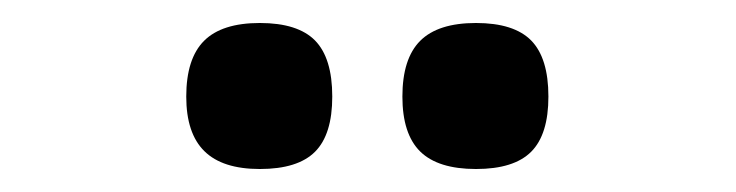

<svg xmlns="http://www.w3.org/2000/svg" viewBox="-20 -742 640 167"><path d="M142 -658Q142 -691 157.5 -706.5Q173 -722 206 -722Q239 -722 254 -706.8Q269 -691.5 269 -658Q269 -625 254 -610Q239 -595 206 -595Q173.5 -595 157.8 -610.5Q142 -626 142 -658ZM330 -658Q330 -691 345.5 -706.5Q361 -722 394 -722Q427 -722 442 -706.8Q457 -691.5 457 -658Q457 -625 442 -610Q427 -595 394 -595Q361 -595 345.5 -610.2Q330 -625.5 330 -658Z"/></svg>

Font: JuliaMono SemiBold
Style: Regular
Weight: 600
Monospace: yes
Designer: cormullion
Foundry: corm
Version: Version 0.055; ttfautohint (v1.8.4)